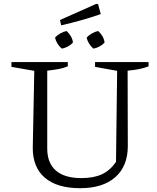

<svg xmlns="http://www.w3.org/2000/svg" viewBox="-20 -979 823 1008"><path d="M401 9Q280 9 216 -45.5Q152 -100 152 -202L160 -607L40 -628V-653H336V-631Q316 -622 290 -617Q264 -612 228 -608V-199Q228 -123 273.5 -83.5Q319 -44 407 -44Q472 -44 515 -64Q558 -84 589 -129L595 -607L479 -628V-653H760V-631Q738 -622 711.5 -616.5Q685 -611 650 -608L651 -212Q651 -107 585.5 -49Q520 9 401 9ZM301 -846 295 -874 486 -959 495 -957 509 -905Q457 -887 405.5 -872.5Q354 -858 301 -846ZM304 -724Q291 -735 281.5 -750.5Q272 -766 269 -782Q280 -794 296.5 -803.5Q313 -813 330 -816Q343 -804 352 -788.5Q361 -773 363 -756Q353 -744 336.5 -735Q320 -726 304 -724ZM470 -724Q457 -735 447.5 -750.5Q438 -766 435 -782Q446 -794 462.5 -803.5Q479 -813 496 -816Q509 -804 518 -788.5Q527 -773 529 -756Q519 -744 502.5 -735Q486 -726 470 -724Z"/></svg>

Font: Piazzolla Thin Light
Style: Regular
Weight: 300
Version: Version 2.005